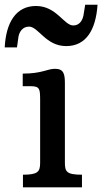

<svg xmlns="http://www.w3.org/2000/svg" viewBox="-26 -798 436 818"><path d="M71.8 0H323.2V-53.7C257.8 -53.7 250.5 -66.4 250.5 -105V-442.4C250.5 -482.4 245.6 -504.9 208.5 -504.9C175.3 -504.9 153.3 -484.4 70.8 -484.4V-430.7H106C144.5 -430.7 144.5 -416.5 145 -374V-105C145 -66.4 135.7 -53.7 71.8 -53.7ZM255.9 -601.6C341.8 -601.6 382.3 -671.9 389.6 -777.8H336.9L329.6 -732.4C325.7 -712.4 313.5 -689.5 286.1 -689.5C246.6 -689.5 214.8 -772.5 127.4 -772.5C42 -772.5 -0.5 -702.1 -5.9 -596.2H46.4L52.7 -641.6C56.2 -662.1 70.3 -684.6 97.7 -684.6C137.7 -684.6 168.9 -601.6 255.9 -601.6Z"/></svg>

Font: Arbutus Slab
Style: Regular
Weight: 400
Designer: Karolina Lach
Foundry: Karolina Lach
Version: Version 1.001